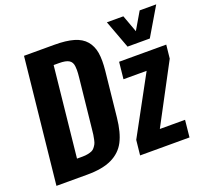

<svg xmlns="http://www.w3.org/2000/svg" viewBox="-138 -998 1258 1166"><g transform="rotate(-20 491.0 -414.5)"><path d="M730.5 -647 663.1 -828.6H769.5L810.1 -717.8L875 -828.6H981.9L874.5 -647ZM576.2 0 586.4 -96.7 789.1 -469.2H639.6L650.9 -578.1H955.6L946.3 -490.7L743.7 -109.9H906.7L895.5 0ZM209.5 -112.8H244.6Q264.6 -112.8 280 -116Q295.4 -119.1 306.2 -123.8Q316.9 -128.4 325 -138.7Q333 -148.9 337.9 -158Q342.8 -167 346.4 -184.3Q350.1 -201.7 352.1 -214.8Q354 -228 356.4 -252.4L390.1 -571.8Q393.1 -598.6 393.1 -619.1Q392.6 -632.8 391.6 -643.6Q388.7 -670.9 368.9 -683.1Q349.1 -695.3 304.7 -695.3H270.5ZM35.6 0 120.6 -809.6H315.9Q392.1 -809.6 441.4 -795.2Q490.7 -780.8 517.8 -748.8Q544.9 -716.8 552.7 -670.9Q556.6 -647 556.6 -617.2Q556.6 -589.4 553.2 -555.7L522.5 -263.7Q512.7 -169.9 483.4 -113.8Q454.1 -57.6 393.8 -28.8Q333.5 0 235.4 0Z"/></g></svg>

Font: Oswald
Style: Demi-Bold
Weight: 600
Designer: Vernon Adams
Foundry: Vernon Adams
Version: 3.0; ttfautohint (v0.94.23-7a4d-dirty) -l 8 -r 50 -G 200 -x 